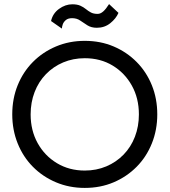

<svg xmlns="http://www.w3.org/2000/svg" viewBox="-20 -910 830 940"><path d="M130 -350Q130 -409 149.5 -459.5Q169 -510 205 -547Q241 -584 289.5 -604.5Q338 -625 395 -625Q472 -625 531.5 -589Q591 -553 625.5 -491Q660 -429 660 -350Q660 -291 640.5 -240.5Q621 -190 585 -153Q549 -116 500.5 -95.5Q452 -75 395 -75Q319 -75 259 -111Q199 -147 164.5 -209Q130 -271 130 -350ZM40 -350Q40 -274 66.5 -208Q93 -142 141 -93.5Q189 -45 254 -17.5Q319 10 395 10Q472 10 536.5 -17.5Q601 -45 649 -93.5Q697 -142 723.5 -208Q750 -274 750 -350Q750 -427 723.5 -492.5Q697 -558 649 -606.5Q601 -655 536.5 -682.5Q472 -710 395 -710Q319 -710 254 -682.5Q189 -655 141 -606.5Q93 -558 66.5 -492.5Q40 -427 40 -350ZM230 -807 283 -770Q283 -778 287 -790Q291 -802 302 -811.5Q313 -821 333 -821Q356 -821 372.5 -809.5Q389 -798 408 -786Q427 -774 454 -774Q492 -774 520 -796.5Q548 -819 560 -847L514 -890Q499 -866 485.5 -854Q472 -842 458 -842Q438 -842 425 -849Q412 -856 400.5 -865.5Q389 -875 373.5 -882Q358 -889 334 -889Q300 -889 269 -866.5Q238 -844 230 -807Z"/></svg>

Font: Jost* Book
Style: Regular
Weight: 400
Version: Version 3.000